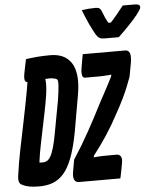

<svg xmlns="http://www.w3.org/2000/svg" viewBox="-75 -1001 876 1058"><g transform="rotate(-5 363.0 -471.5)"><path d="M607 -776Q598 -776 582.5 -776Q567 -776 552.5 -776Q538 -776 529 -776Q511 -776 501.5 -781Q492 -786 482 -801Q475 -813 467 -828.5Q459 -844 450.5 -862Q442 -880 433.5 -900.5Q425 -921 417 -942Q435 -945 454 -946.5Q473 -948 493 -948Q508 -948 515 -943Q522 -938 526 -927Q533 -908 542 -888Q551 -868 568 -842L541 -860Q555 -860 568 -860Q581 -860 594 -860L552 -841Q584 -873 605.5 -900Q627 -927 644 -948H707Q719 -948 726.5 -946Q734 -944 737 -940Q740 -936 739 -930Q739 -925 733.5 -916Q728 -907 716 -891Q706 -878 693 -863.5Q680 -849 665.5 -834Q651 -819 636 -804Q621 -789 607 -776ZM224 -710Q261 -710 290 -697Q319 -684 337.5 -656.5Q356 -629 361 -585Q366 -541 355 -478L320 -278Q304 -192 283 -136.5Q262 -81 235 -50.5Q208 -20 174.5 -7.5Q141 5 100 5Q84 5 70.5 4Q57 3 45.5 1Q34 -1 25 -4Q16 -7 9 -10.5Q2 -14 -3 -17Q-10 -24 -12 -34Q-14 -44 -12 -62Q-3 -129 12 -204Q27 -279 44 -360.5Q61 -442 76.5 -527.5Q92 -613 103 -700L195 -617L182 -591Q186 -572 185.5 -549.5Q185 -527 181 -497Q174 -451 164.5 -404.5Q155 -358 145.5 -312Q136 -266 126.5 -219Q117 -172 111 -126Q114 -126 117 -125.5Q120 -125 123.5 -125Q127 -125 130 -125Q142 -125 153 -131Q164 -137 173.5 -153.5Q183 -170 192.5 -202.5Q202 -235 211 -287L243 -460Q247 -485 249.5 -506Q252 -527 253 -543.5Q254 -560 251 -571Q247 -576 240.5 -578Q234 -580 226 -581.5Q218 -583 205 -583Q189 -583 172.5 -581.5Q156 -580 141.5 -578Q127 -576 113 -574.5Q99 -573 87 -573Q78 -573 73.5 -578Q69 -583 68.5 -594Q68 -605 71 -621Q75 -642 79 -661.5Q83 -681 87 -700Q100 -702 117 -704Q134 -706 152 -707.5Q170 -709 188.5 -709.5Q207 -710 224 -710ZM548 0H319Q300 0 293 -16.5Q286 -33 292 -62L303 -125Q326 -160 348 -196.5Q370 -233 391 -271Q412 -309 432.5 -347.5Q453 -386 473 -426Q486 -450 498.5 -473Q511 -496 523 -519Q535 -542 546 -564L548 -574Q541 -573 532.5 -572.5Q524 -572 516 -571.5Q508 -571 499.5 -570.5Q491 -570 482 -570H402Q391 -570 387.5 -582.5Q384 -595 386 -613Q389 -635 393 -656.5Q397 -678 401 -700H635Q645 -700 651 -696Q657 -692 660.5 -683.5Q664 -675 664 -661.5Q664 -648 661 -629L647 -553Q637 -525 625 -496Q613 -467 598 -436Q583 -405 564 -370.5Q545 -336 522 -295Q505 -267 487 -239.5Q469 -212 450.5 -186.5Q432 -161 414 -138L412 -128Q436 -131 455.5 -131.5Q475 -132 494 -132H539Q554 -132 561.5 -120Q569 -108 564 -82Q560 -60 556 -39Q552 -18 548 0Z"/></g></svg>

Font: Rec Mono Semicasual
Style: Bold Italic
Weight: 700
Italic angle: -10°
Version: Version 1.085; ttfautohint (v1.8.4.7-5d5b)